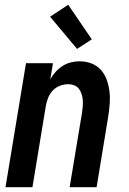

<svg xmlns="http://www.w3.org/2000/svg" viewBox="-20 -785 540 805"><path d="M3 0 89 -520H202L191 -453Q200 -469 213 -483.5Q226 -498 242.5 -508.5Q259 -519 277.5 -523.5Q296 -528 313 -528Q340 -528 363.5 -519Q387 -510 403 -492Q419 -474 427.5 -450.5Q436 -427 439 -401.5Q442 -376 440 -350Q438 -324 434 -298L385 0H272L324 -313Q326 -326 327 -339.5Q328 -353 327 -366Q326 -379 322 -391Q318 -403 311 -412.5Q304 -422 292 -427Q280 -432 267 -432Q249 -432 231.5 -425.5Q214 -419 201 -405Q188 -391 181.5 -374Q175 -357 172 -340L116 0ZM303 -580 190 -715 266 -765 365 -620Z"/></svg>

Font: Iosevka Custom
Style: Bold Italic
Weight: 700
Italic angle: -9°
Designer: Belleve Invis
Foundry: Belleve Invis
Version: Version 30.3.1; ttfautohint (v1.8.3)